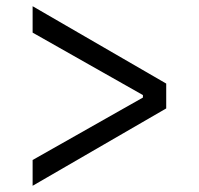

<svg xmlns="http://www.w3.org/2000/svg" viewBox="-20 -614 640 618"><path d="M85 -99 440 -300V-308L85 -509V-594L515 -345V-265L85 -16Z"/></svg>

Font: iA Writer Duo V
Style: Regular
Weight: 400
Designer: Mike Abbink, Paul van der Laan, Pieter van Rosmalen, Oliver Reichenstein
Foundry: Information Architects Inc.
Version: Version 2.000